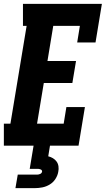

<svg xmlns="http://www.w3.org/2000/svg" viewBox="-23 -755 548 995"><path d="M-3 0V-114H31L115 -621H96V-735H505L472 -535H377L391 -621H253L223 -439H371L352 -325H204L169 -114H307L321 -200H417L384 0ZM57 220 69 150H169Q177 150 185 146.5Q193 143 195 135Q196 127 188.5 123.5Q181 120 174 120H131L151 0H236L227 55Q240 58 251.5 65Q263 72 270.5 82.5Q278 93 280 107Q282 121 279 135Q276 154 264.5 172Q253 190 235 201Q217 212 197 216Q177 220 157 220Z"/></svg>

Font: Iosevka Slab Heavy
Style: Italic
Weight: 900
Italic angle: -9°
Monospace: yes
Designer: Belleve Invis
Foundry: Belleve Invis
Version: Version 11.1.0; ttfautohint (v1.8.3)